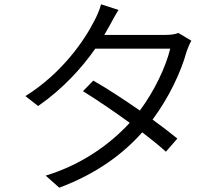

<svg xmlns="http://www.w3.org/2000/svg" viewBox="-20 -830 1040 891"><path d="M530 -784 449 -810C443 -786 428 -752 419 -736C373 -644 269 -491 98 -384L157 -338C271 -417 360 -515 422 -604H770C749 -518 696 -407 629 -317C557 -367 481 -417 413 -456L365 -407C431 -366 509 -313 582 -260C491 -161 360 -66 192 -15L255 41C427 -23 552 -116 640 -216C682 -184 720 -153 750 -126L803 -187C770 -214 731 -244 688 -275C764 -377 820 -496 846 -591C851 -605 860 -628 868 -641L808 -677C793 -671 773 -668 747 -668H464L488 -710C498 -728 514 -759 530 -784Z"/></svg>

Font: ChiuKong Gothic CL Normal
Style: Regular
Weight: 350
Designer: Ryoko NISHIZUKA 西塚涼子 (kana, bopomofo & ideographs); Paul D. Hunt (Latin, Greek & Cyrillic); Sandoll Communications 산돌커뮤니
Foundry: Adobe
Version: Version 1.300